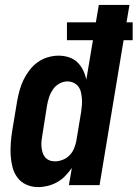

<svg xmlns="http://www.w3.org/2000/svg" viewBox="-20 -755 561 783"><path d="M135 8Q110 8 87.5 -2Q65 -12 51 -31Q37 -50 31 -73.5Q25 -97 23.5 -122Q22 -147 24 -172.5Q26 -198 30 -223L50 -343Q54 -365 60 -387Q66 -409 76 -429.5Q86 -450 100.5 -469Q115 -488 134 -501.5Q153 -515 175 -521.5Q197 -528 219 -528Q241 -528 261 -521.5Q281 -515 295.5 -501Q310 -487 319 -468.5Q328 -450 332 -430L359 -591H253V-664H371L383 -735H508L496 -664H521V-591H484L386 0H261L273 -70Q261 -53 246 -37.5Q231 -22 213 -12Q195 -2 175 3Q155 8 135 8ZM204 -97Q219 -97 235 -103Q251 -109 263 -121Q275 -133 281.5 -148.5Q288 -164 291 -179L311 -299Q313 -313 314 -326.5Q315 -340 314 -353Q313 -366 310 -379Q307 -392 299.5 -402Q292 -412 280 -417.5Q268 -423 255 -423Q238 -423 222 -414Q206 -405 196 -390.5Q186 -376 180.5 -359.5Q175 -343 172 -326L153 -206Q151 -194 149.5 -182Q148 -170 149 -158Q150 -146 153 -135Q156 -124 163 -115Q170 -106 180.5 -101.5Q191 -97 204 -97Z"/></svg>

Font: Iosevka SS04 Extrabold
Style: Italic
Weight: 800
Italic angle: -9°
Monospace: yes
Designer: Belleve Invis
Foundry: Belleve Invis
Version: Version 19.0.0; ttfautohint (v1.8.4)